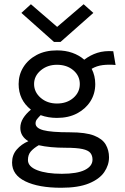

<svg xmlns="http://www.w3.org/2000/svg" viewBox="-20 -713 590 907"><path d="M249 -156Q208 -156 172 -169Q161 -158 154.5 -149.5Q148 -141 148 -130Q148 -108 184.5 -98Q221 -88 311 -88Q385 -88 424.5 -72.5Q464 -57 479.5 -30Q495 -3 495 30Q495 67 472.5 100Q450 133 400 153.5Q350 174 269 174Q162 174 99.5 143.5Q37 113 37 55Q37 19 59 -6.5Q81 -32 114 -46Q76 -69 76 -109Q76 -133 89.5 -154.5Q103 -176 126 -195Q68 -241 68 -316Q68 -360 90.5 -396Q113 -432 153.5 -453.5Q194 -475 249 -475Q289 -475 321.5 -463.5Q354 -452 378 -431Q407 -453 440 -463.5Q473 -474 515 -471L526 -406Q494 -409 465.5 -405.5Q437 -402 413 -388Q430 -355 430 -316Q430 -271 407.5 -235Q385 -199 344.5 -177.5Q304 -156 249 -156ZM249 -224Q296 -224 326.5 -250.5Q357 -277 357 -316Q357 -355 326.5 -381Q296 -407 249 -407Q204 -407 172.5 -380.5Q141 -354 141 -316Q141 -278 172 -251Q203 -224 249 -224ZM112 43Q112 74 156 91Q200 108 272 108Q344 108 380.5 90Q417 72 417 41Q417 22 407 9.5Q397 -3 369.5 -9Q342 -15 290 -15Q253 -15 221 -18Q189 -21 163 -27Q139 -13 125.5 2.5Q112 18 112 43ZM126 -693 250 -586 375 -693 421 -652 266 -515H235L81 -652Z"/></svg>

Font: Inconsolata SemiExpanded Medium
Style: Regular
Weight: 500
Width: 6
Monospace: yes
Designer: Raph Levien, Cyreal, Brenton Simpson
Foundry: Raph Levien, Cyreal, Google
Version: Version 3.001; ttfautohint (v1.8.2.53-6de2)